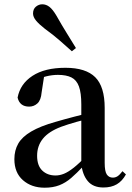

<svg xmlns="http://www.w3.org/2000/svg" viewBox="-20 -859 613 895"><path d="M188 16Q127 16 87 -19Q47 -54 47 -117Q47 -158 65 -189.5Q83 -221 125.5 -246Q168 -271 239 -291Q280 -303 328 -315.5Q376 -328 416 -337V-312Q376 -302 335.5 -290.5Q295 -279 265 -268Q207 -246 180 -212.5Q153 -179 153 -133Q153 -87 177 -64Q201 -41 239 -41Q258 -41 278 -49Q298 -57 324 -77.5Q350 -98 385 -135L398 -84H368Q338 -52 312 -29.5Q286 -7 256.5 4.5Q227 16 188 16ZM462 15Q414 15 389 -15Q364 -45 359 -96V-99V-372Q359 -426 348 -456Q337 -486 313 -498Q289 -510 250 -510Q223 -510 195 -503Q167 -496 132 -480L186 -506L174 -428Q171 -392 154.5 -377Q138 -362 116 -362Q72 -362 62 -404Q74 -468 131.5 -505.5Q189 -543 285 -543Q380 -543 424 -499Q468 -455 468 -356V-100Q468 -60 478 -45.5Q488 -31 506 -31Q518 -31 528 -37.5Q538 -44 551 -61L567 -46Q550 -15 524.5 0Q499 15 462 15ZM334 -635 315 -620Q287 -645 258 -670.5Q229 -696 189 -725Q162 -746 148 -763Q134 -780 134 -796Q134 -817 147.5 -828Q161 -839 177 -839Q195 -839 210.5 -827Q226 -815 243 -786Q269 -740 291.5 -704Q314 -668 334 -635Z"/></svg>

Font: Noto Serif TC SemiBold
Style: Regular
Weight: 600
Version: Version 2.002-H1;hotconv 1.1.0;makeotfexe 2.6.0